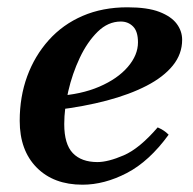

<svg xmlns="http://www.w3.org/2000/svg" viewBox="-20 -490 530 526"><path d="M247 -46Q276 -46 319 -64.5Q362 -83 412 -141Q421 -137 428 -132.5Q435 -128 442 -121Q389 -48 327.5 -16Q266 16 206 16Q127 16 80.5 -31Q34 -78 34 -159Q34 -225 54.5 -281Q75 -337 113.5 -380Q152 -423 206.5 -446.5Q261 -470 329 -470Q384 -470 416.5 -457.5Q449 -445 464 -425Q479 -405 479 -381Q479 -342 453.5 -310.5Q428 -279 381.5 -255Q335 -231 272.5 -214.5Q210 -198 136 -189L135 -227Q202 -231 252 -252.5Q302 -274 330 -306.5Q358 -339 358 -374Q358 -404 344.5 -417.5Q331 -431 311 -431Q276 -431 247.5 -403Q219 -375 198.5 -331.5Q178 -288 167 -240Q156 -192 156 -150Q156 -95 179.5 -70.5Q203 -46 247 -46Z"/></svg>

Font: Poltawski Nowy SemiBold
Style: Italic
Weight: 600
Italic angle: -12°
Version: Version 1.001;gftools[0.9.25]